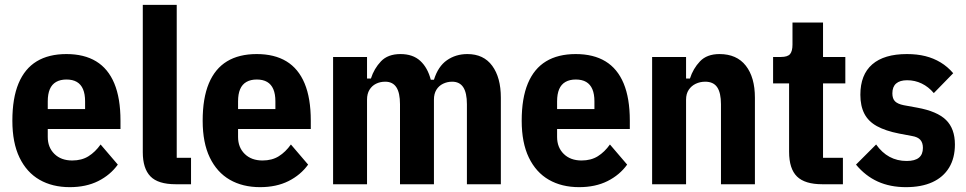

<svg xmlns="http://www.w3.org/2000/svg" viewBox="-20 -760 3986 792"><path d="M268 12Q196 12 143 -18.5Q90 -49 60.5 -110Q31 -171 31 -262Q31 -355 56.5 -416Q82 -477 131.5 -507Q181 -537 254 -537Q327 -537 376.5 -507Q426 -477 451.5 -416Q477 -355 477 -262V-228H177V-195Q177 -152 204.5 -125Q232 -98 278 -98Q317 -98 345 -115.5Q373 -133 395 -164L466 -81Q435 -38 385 -13Q335 12 268 12ZM254 -432Q229 -432 211.5 -422Q194 -412 185.5 -392Q177 -372 177 -342V-310H331V-342Q331 -372 322.5 -392Q314 -412 297 -422Q280 -432 254 -432Z M768 0H705Q632 0 600.5 -32.5Q569 -65 569 -132V-740H709V-109H768Z M1053 12Q981 12 928 -18.5Q875 -49 845.5 -110Q816 -171 816 -262Q816 -355 841.5 -416Q867 -477 916.5 -507Q966 -537 1039 -537Q1112 -537 1161.5 -507Q1211 -477 1236.5 -416Q1262 -355 1262 -262V-228H962V-195Q962 -152 989.5 -125Q1017 -98 1063 -98Q1102 -98 1130 -115.5Q1158 -133 1180 -164L1251 -81Q1220 -38 1170 -13Q1120 12 1053 12ZM1039 -432Q1014 -432 996.5 -422Q979 -412 970.5 -392Q962 -372 962 -342V-310H1116V-342Q1116 -372 1107.5 -392Q1099 -412 1082 -422Q1065 -432 1039 -432Z M1494 0H1354V-525H1494V-436H1510Q1523 -477 1551.5 -507Q1580 -537 1632 -537Q1683 -537 1713.5 -509Q1744 -481 1757 -431H1770Q1787 -486 1823.5 -511.5Q1860 -537 1908 -537Q1975 -537 2010.5 -488.5Q2046 -440 2046 -357V0H1906V-330Q1906 -377 1891 -400Q1876 -423 1845 -423Q1825 -423 1807.5 -414.5Q1790 -406 1780 -389.5Q1770 -373 1770 -349V0H1630V-330Q1630 -377 1615 -400Q1600 -423 1569 -423Q1548 -423 1531 -414.5Q1514 -406 1504 -389.5Q1494 -373 1494 -349Z M2369 12Q2297 12 2244 -18.5Q2191 -49 2161.5 -110Q2132 -171 2132 -262Q2132 -355 2157.5 -416Q2183 -477 2232.5 -507Q2282 -537 2355 -537Q2428 -537 2477.5 -507Q2527 -477 2552.5 -416Q2578 -355 2578 -262V-228H2278V-195Q2278 -152 2305.5 -125Q2333 -98 2379 -98Q2418 -98 2446 -115.5Q2474 -133 2496 -164L2567 -81Q2536 -38 2486 -13Q2436 12 2369 12ZM2355 -432Q2330 -432 2312.5 -422Q2295 -412 2286.5 -392Q2278 -372 2278 -342V-310H2432V-342Q2432 -372 2423.5 -392Q2415 -412 2398 -422Q2381 -432 2355 -432Z M2810 0H2670V-525H2810V-436H2826Q2839 -477 2867.5 -507Q2896 -537 2948 -537Q3019 -537 3056.5 -489Q3094 -441 3094 -357V0H2954V-330Q2954 -377 2938.5 -400Q2923 -423 2889 -423Q2868 -423 2850 -414.5Q2832 -406 2821 -389.5Q2810 -373 2810 -349Z M3457 0H3372Q3300 0 3267.5 -32Q3235 -64 3235 -134V-416H3169V-525H3201Q3229 -525 3239 -537Q3249 -549 3249 -576V-667H3375V-525H3467V-416H3375V-109H3457Z M3717 12Q3652 12 3601 -11Q3550 -34 3511 -81L3594 -164Q3618 -130 3649.5 -113Q3681 -96 3720 -96Q3754 -96 3770.5 -109.5Q3787 -123 3787 -150Q3787 -171 3776.5 -183Q3766 -195 3742 -199L3689 -209Q3633 -220 3597.5 -239.5Q3562 -259 3545.5 -291Q3529 -323 3529 -369Q3529 -452 3578 -494.5Q3627 -537 3721 -537Q3763 -537 3797 -528.5Q3831 -520 3860 -502.5Q3889 -485 3912 -458L3832 -376Q3810 -402 3782 -415.5Q3754 -429 3722 -429Q3692 -429 3676.5 -415.5Q3661 -402 3661 -375Q3661 -353 3672 -342Q3683 -331 3708 -326L3763 -316Q3846 -301 3882.5 -265Q3919 -229 3919 -164Q3919 -108 3895 -68.5Q3871 -29 3826 -8.5Q3781 12 3717 12Z"/></svg>

Font: IBM Plex Sans Condensed
Style: Bold
Weight: 700
Width: 3
Designer: Mike Abbink, Paul van der Laan, Pieter van Rosmalen
Foundry: Bold Monday
Version: Version 3.201